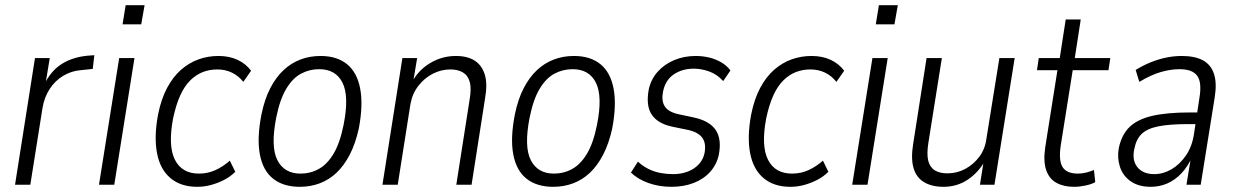

<svg xmlns="http://www.w3.org/2000/svg" viewBox="-20 -713 4767 741"><path d="M38 0 115 -489H172L155 -385H150Q175 -438 216.5 -465Q258 -492 317 -498L344 -500L338 -447L290 -442Q255 -439 224 -420.5Q193 -402 172 -370Q151 -338 144 -296L97 0Z M453 -619 465 -693H538L525 -619ZM362 0 440 -489H499L421 0Z M741 8Q678 8 638 -25.5Q598 -59 586 -122Q574 -185 590 -271Q602 -331 625 -374Q648 -417 679 -444Q710 -471 746.5 -484Q783 -497 823 -497Q865 -497 897 -482Q929 -467 949 -440L919 -397Q901 -420 875.5 -432.5Q850 -445 819 -445Q789 -445 763 -435Q737 -425 714.5 -403Q692 -381 675.5 -344.5Q659 -308 648 -256Q628 -150 655 -96.5Q682 -43 748 -43Q782 -43 811.5 -56.5Q841 -70 867 -93L888 -50Q869 -31 844.5 -18.5Q820 -6 794 1Q768 8 741 8Z M1137 8Q1074 8 1034.5 -23Q995 -54 983 -116.5Q971 -179 989 -271Q1001 -330 1023 -372.5Q1045 -415 1074.5 -442.5Q1104 -470 1140 -483.5Q1176 -497 1217 -497Q1280 -497 1319 -465.5Q1358 -434 1370 -371.5Q1382 -309 1365 -218Q1352 -159 1330 -116.5Q1308 -74 1279 -46.5Q1250 -19 1214 -5.5Q1178 8 1137 8ZM1140 -43Q1178 -43 1210.5 -61Q1243 -79 1267.5 -120Q1292 -161 1306 -231Q1328 -341 1302 -393.5Q1276 -446 1212 -446Q1174 -446 1141.5 -428.5Q1109 -411 1084.5 -370Q1060 -329 1046 -259Q1024 -147 1050.5 -95Q1077 -43 1140 -43Z M1456 0 1533 -489H1590L1574 -394H1569Q1594 -442 1640 -469.5Q1686 -497 1739 -497Q1784 -497 1812 -479Q1840 -461 1851 -425Q1862 -389 1852 -333L1800 0H1741L1792 -326Q1800 -371 1793 -396.5Q1786 -422 1766.5 -433.5Q1747 -445 1718 -445Q1683 -445 1650.5 -428.5Q1618 -412 1594.5 -381.5Q1571 -351 1564 -311L1515 0Z M2115 8Q2052 8 2012.5 -23Q1973 -54 1961 -116.5Q1949 -179 1967 -271Q1979 -330 2001 -372.5Q2023 -415 2052.5 -442.5Q2082 -470 2118 -483.5Q2154 -497 2195 -497Q2258 -497 2297 -465.5Q2336 -434 2348 -371.5Q2360 -309 2343 -218Q2330 -159 2308 -116.5Q2286 -74 2257 -46.5Q2228 -19 2192 -5.5Q2156 8 2115 8ZM2118 -43Q2156 -43 2188.5 -61Q2221 -79 2245.5 -120Q2270 -161 2284 -231Q2306 -341 2280 -393.5Q2254 -446 2190 -446Q2152 -446 2119.5 -428.5Q2087 -411 2062.5 -370Q2038 -329 2024 -259Q2002 -147 2028.5 -95Q2055 -43 2118 -43Z M2571 8Q2524 8 2483 -6.5Q2442 -21 2415 -47L2442 -89Q2462 -71 2483.5 -60.5Q2505 -50 2529 -45.5Q2553 -41 2577 -41Q2625 -41 2658 -63Q2691 -85 2699 -122Q2706 -159 2691 -180.5Q2676 -202 2638 -211L2575 -224Q2518 -236 2495 -271Q2472 -306 2484 -369Q2493 -408 2518.5 -436.5Q2544 -465 2582 -481Q2620 -497 2665 -497Q2692 -497 2717 -491Q2742 -485 2763.5 -472.5Q2785 -460 2799 -441L2771 -400Q2748 -426 2717.5 -437Q2687 -448 2658 -448Q2613 -448 2580.5 -426Q2548 -404 2539 -360Q2532 -325 2545 -303.5Q2558 -282 2595 -273L2656 -260Q2718 -247 2742 -211.5Q2766 -176 2754 -115Q2746 -78 2721 -50Q2696 -22 2657.5 -7Q2619 8 2571 8Z M3030 8Q2967 8 2927 -25.5Q2887 -59 2875 -122Q2863 -185 2879 -271Q2891 -331 2914 -374Q2937 -417 2968 -444Q2999 -471 3035.5 -484Q3072 -497 3112 -497Q3154 -497 3186 -482Q3218 -467 3238 -440L3208 -397Q3190 -420 3164.5 -432.5Q3139 -445 3108 -445Q3078 -445 3052 -435Q3026 -425 3003.5 -403Q2981 -381 2964.5 -344.5Q2948 -308 2937 -256Q2917 -150 2944 -96.5Q2971 -43 3037 -43Q3071 -43 3100.5 -56.5Q3130 -70 3156 -93L3177 -50Q3158 -31 3133.5 -18.5Q3109 -6 3083 1Q3057 8 3030 8Z M3360 -619 3372 -693H3445L3432 -619ZM3269 0 3347 -489H3406L3328 0Z M3621 8Q3577 8 3547 -9.5Q3517 -27 3506 -63.5Q3495 -100 3504 -156L3556 -489H3615L3563 -162Q3556 -118 3562.5 -92.5Q3569 -67 3588 -55.5Q3607 -44 3636 -44Q3673 -44 3705 -61Q3737 -78 3759.5 -108Q3782 -138 3787 -178L3837 -489H3896L3818 0H3762L3777 -95H3783Q3757 -48 3715.5 -20Q3674 8 3621 8Z M4125 8Q4085 8 4057 -7.5Q4029 -23 4017.5 -57Q4006 -91 4014 -145L4061 -442H3982L3989 -489H4070L4093 -638H4151L4128 -489H4265L4258 -442H4120L4074 -153Q4065 -93 4081 -68Q4097 -43 4140 -43Q4156 -43 4172 -47Q4188 -51 4202 -57L4207 -10Q4193 -2 4169.5 3Q4146 8 4125 8Z M4421 8Q4374 8 4343.5 -13.5Q4313 -35 4302 -70Q4291 -105 4298 -142Q4309 -194 4340 -223.5Q4371 -253 4427.5 -266Q4484 -279 4572 -279H4611L4604 -234H4564Q4494 -234 4451 -225.5Q4408 -217 4386.5 -196.5Q4365 -176 4358 -139Q4348 -95 4369.5 -68Q4391 -41 4435 -41Q4469 -41 4501 -59.5Q4533 -78 4557 -113Q4581 -148 4588 -196L4609 -335Q4619 -395 4600.5 -420.5Q4582 -446 4532 -446Q4498 -446 4460 -435Q4422 -424 4377 -397L4363 -443Q4392 -461 4422 -473Q4452 -485 4482 -491Q4512 -497 4540 -497Q4591 -497 4622 -480.5Q4653 -464 4665 -428.5Q4677 -393 4668 -337L4614 0H4559L4577 -110H4582Q4565 -71 4540 -44.5Q4515 -18 4485 -5Q4455 8 4421 8Z"/></svg>

Font: Nunito Sans 10pt Condensed Light
Style: Italic
Weight: 300
Width: 3
Italic angle: -9°
Designer: Vernon Adams
Foundry: Vernon Adams
Version: Version 3.101;gftools[0.9.27]